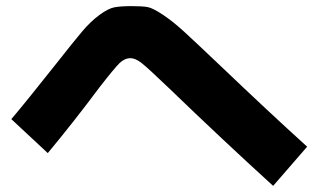

<svg xmlns="http://www.w3.org/2000/svg" viewBox="-20 -642 1040 627"><path d="M136 -142 17 -253Q63 -307 166 -437Q221 -507 248.5 -539.5Q276 -572 304.5 -593Q333 -614 353 -618Q373 -622 410 -622Q444 -622 461.5 -619Q479 -616 512.5 -593.5Q546 -571 583 -537Q620 -503 700 -427Q856 -278 983 -163L872 -35Q705 -187 533 -353Q462 -421 442 -436.5Q422 -452 406 -452Q387 -452 370.5 -436Q354 -420 305 -357Q224 -248 136 -142Z"/></svg>

Font: M PLUS 1p ExtraBold
Style: Regular
Weight: 800
Version: Version 1.062